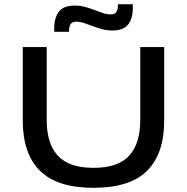

<svg xmlns="http://www.w3.org/2000/svg" viewBox="-20 -858 870 894"><path d="M415.5 16.5Q246 16.5 166 -63Q86 -142.5 86 -296.5V-639H197.5V-297.5Q197.5 -190 249.2 -133.2Q301 -76.5 415.5 -76.5Q530 -76.5 581.5 -133.2Q633 -190 633 -297.5V-639H744.5V-296.5Q744.5 -142.5 665 -63Q585.5 16.5 415.5 16.5ZM502.5 -716Q478 -716 455.2 -722.2Q432.5 -728.5 411.5 -736.5Q390.5 -744.5 371.2 -750.8Q352 -757 334.5 -757Q317 -757 309.2 -746.2Q301.5 -735.5 301.5 -715V-710H232.5V-726Q232.5 -775 254 -803.5Q275.5 -832 328.5 -832Q353.5 -832 376.2 -825.8Q399 -819.5 419.8 -811.5Q440.5 -803.5 459.5 -797.2Q478.5 -791 496.5 -791Q514 -791 521.5 -801.8Q529 -812.5 529 -833V-838H598.5V-822Q598.5 -772.5 576.8 -744.2Q555 -716 502.5 -716Z"/></svg>

Font: Anek Latin Expanded Medium
Style: Regular
Weight: 500
Width: 7
Designer: Yesha Goshar
Foundry: Ek Type
Version: Version 1.003